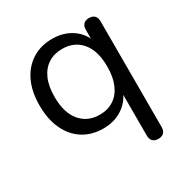

<svg xmlns="http://www.w3.org/2000/svg" viewBox="-159 -624 901 937"><g transform="rotate(-30 292.0 -155.0)"><path d="M467 187Q447 187 436.2 176Q425.5 165 425.5 144.5V-113H436.5Q420.5 -58 373.2 -24.5Q326 9 260.5 9Q195.5 9 147 -21.8Q98.5 -52.5 72 -109.5Q45.5 -166.5 45.5 -243.5Q45.5 -321.5 72.2 -377.8Q99 -434 147.5 -464.8Q196 -495.5 260.5 -495.5Q326.5 -495.5 374 -462Q421.5 -428.5 437 -372L426 -357V-451Q426 -472 436.8 -482.8Q447.5 -493.5 467.5 -493.5Q487.5 -493.5 498.2 -482.8Q509 -472 509 -451V144.5Q509 165 498 176Q487 187 467 187ZM278.5 -58Q323.5 -58 357 -79.5Q390.5 -101 408.8 -142.5Q427 -184 427 -243.5Q427 -333.5 386.8 -381Q346.5 -428.5 278.5 -428.5Q233.5 -428.5 200 -407.2Q166.5 -386 148.2 -344.8Q130 -303.5 130 -243.5Q130 -154 170.5 -106Q211 -58 278.5 -58Z"/></g></svg>

Font: Nunito ExtraLight
Style: Regular
Weight: 200
Designer: Vernon Adams
Foundry: Vernon Adams
Version: Version 3.602;April 4, 2023;FontCreator 14.0.0.2856 64-bit